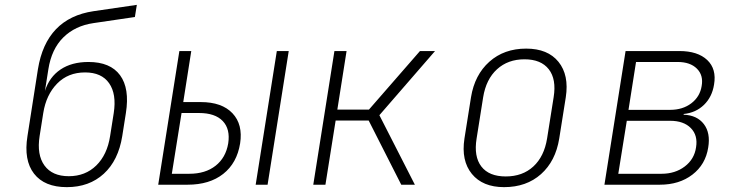

<svg xmlns="http://www.w3.org/2000/svg" viewBox="-20 -760 3040 790"><path d="M255 10Q163 10 120 -45.5Q77 -101 93 -200L136 -475Q170 -685 365 -714L543 -740L535 -690L365 -665Q289 -654 240.5 -606Q192 -558 179 -475L165 -386Q183 -443 229 -474Q275 -505 344 -505Q434 -505 474 -450.5Q514 -396 498 -295L483 -200Q467 -100 407 -45Q347 10 255 10ZM263 -35Q331 -35 376 -79Q421 -123 433 -200L448 -295Q460 -373 429 -417.5Q398 -462 330 -462Q260 -462 215 -416Q170 -370 158 -295L143 -200Q131 -123 163 -79Q195 -35 263 -35Z M631 0 718 -550H767L734 -340H806Q893 -340 936.5 -294Q980 -248 968 -170Q955 -89 898.5 -44.5Q842 0 752 0ZM1032 0 1119 -550H1168L1081 0ZM687 -45H759Q825 -45 867 -78Q909 -111 919 -170Q928 -229 896.5 -262Q865 -295 799 -295H727Z M1269 0 1356 -550H1406L1368 -309H1498L1708 -550H1770L1541 -286L1687 0H1631L1497 -264H1361L1319 0Z M2054 10Q1966 10 1921.5 -44.5Q1877 -99 1891 -190L1918 -360Q1933 -452 1993.5 -506Q2054 -560 2145 -560Q2234 -560 2278 -505.5Q2322 -451 2308 -360L2281 -190Q2266 -97 2206 -43.5Q2146 10 2054 10ZM2061 -34Q2130 -34 2174.5 -75Q2219 -116 2231 -190L2258 -360Q2270 -434 2238 -475Q2206 -516 2138 -516Q2070 -516 2025 -475Q1980 -434 1968 -360L1941 -190Q1929 -116 1960.5 -75Q1992 -34 2061 -34Z M2467 0 2554 -550H2775Q2851 -550 2890 -513Q2929 -476 2918 -412Q2910 -361 2876.5 -328.5Q2843 -296 2793 -291V-288Q2848 -286 2876 -249.5Q2904 -213 2894 -153Q2883 -83 2829 -41.5Q2775 0 2695 0ZM2566 -308H2737Q2789 -308 2824.5 -335Q2860 -362 2867 -406Q2875 -450 2847.5 -477.5Q2820 -505 2768 -505H2597ZM2524 -45H2702Q2758 -45 2797.5 -75Q2837 -105 2844 -154Q2852 -203 2822.5 -233Q2793 -263 2737 -263H2559Z"/></svg>

Font: JetBrains Mono NL Thin
Style: Italic
Weight: 100
Italic angle: -9°
Monospace: yes
Designer: Philipp Nurullin, Konstantin Bulenkov
Foundry: JetBrains
Version: Version 2.305; ttfautohint (v1.8.4.7-5d5b)